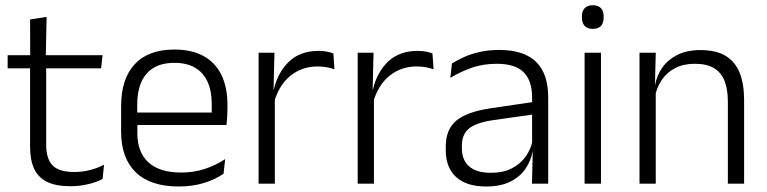

<svg xmlns="http://www.w3.org/2000/svg" viewBox="-20 -684 2856 715"><path d="M242.5 9.5Q189 9.5 155.8 -6.5Q122.5 -22.5 107.2 -55.5Q92 -88.5 92 -137.5V-455.5H152V-144.5Q152 -93 175.8 -68.2Q199.5 -43.5 256 -43.5Q286 -43.5 314.2 -50.5Q342.5 -57.5 367.5 -70.5L362 -17.5Q338.5 -5 307 2.2Q275.5 9.5 242.5 9.5ZM8.5 -429.5V-478.5H362L356.5 -429.5ZM92.5 -471.5 92 -611.5 153.5 -621 150.5 -471.5Z M645.5 10.5Q540 10.5 485.5 -42.5Q431 -95.5 431 -193.5V-288.5Q431 -390.5 481.8 -445Q532.5 -499.5 629.5 -499.5Q694.5 -499.5 738.5 -475Q782.5 -450.5 804.8 -404.5Q827 -358.5 827 -294V-276.5Q827 -262 826 -247.5Q825 -233 823.5 -218.5H767.5Q768.5 -240.5 768.5 -260.2Q768.5 -280 768.5 -296.5Q768.5 -345.5 752.8 -379.8Q737 -414 706.2 -432Q675.5 -450 629.5 -450Q561 -450 526 -409.8Q491 -369.5 491 -293.5V-246L491.5 -238V-187.5Q491.5 -154 501.2 -127Q511 -100 531.2 -80.8Q551.5 -61.5 582.2 -51.5Q613 -41.5 654 -41.5Q701.5 -41.5 742.2 -54.8Q783 -68 818.5 -91.5L812.5 -37Q781.5 -15.5 739 -2.5Q696.5 10.5 645.5 10.5ZM462.5 -218.5V-265H810V-218.5Z M1000 -301.5 984.5 -348 999.5 -350Q1015.5 -417 1057.5 -455.8Q1099.5 -494.5 1166 -494.5Q1183.5 -494.5 1197.5 -491.8Q1211.5 -489 1221.5 -485L1225.5 -426Q1213 -430.5 1197 -433.5Q1181 -436.5 1162 -436.5Q1105 -436.5 1062 -402.2Q1019 -368 1000 -301.5ZM943 0V-487.5H1002L998.5 -341L1003.5 -336V0Z M1369 -301.5 1353.5 -348 1368.5 -350Q1384.5 -417 1426.5 -455.8Q1468.5 -494.5 1535 -494.5Q1552.5 -494.5 1566.5 -491.8Q1580.5 -489 1590.5 -485L1594.5 -426Q1582 -430.5 1566 -433.5Q1550 -436.5 1531 -436.5Q1474 -436.5 1431 -402.2Q1388 -368 1369 -301.5ZM1312 0V-487.5H1371L1367.5 -341L1372.5 -336V0Z M1961 0 1964 -121.5 1961.5 -131V-288.5V-321Q1961.5 -384 1929.8 -415.2Q1898 -446.5 1830 -446.5Q1777 -446.5 1733.5 -430.5Q1690 -414.5 1657 -394L1663 -447.5Q1681 -459 1706.5 -470.8Q1732 -482.5 1765.2 -490.2Q1798.5 -498 1838.5 -498Q1887.5 -498 1922.2 -486Q1957 -474 1979 -451Q2001 -428 2011.2 -395.5Q2021.5 -363 2021.5 -322.5V0ZM1790 10.5Q1717.5 10.5 1678.8 -24.5Q1640 -59.5 1640 -125V-138Q1640 -202.5 1679.8 -235.2Q1719.5 -268 1808.5 -281L1971.5 -305L1974.5 -259L1816 -236.5Q1754 -227.5 1727 -205.8Q1700 -184 1700 -141.5V-132.5Q1700 -87.5 1727.5 -64Q1755 -40.5 1808 -40.5Q1853.5 -40.5 1885.8 -57Q1918 -73.5 1937.8 -101.2Q1957.5 -129 1964 -163.5L1976 -120.5H1963.5Q1957.5 -86 1937.2 -56Q1917 -26 1880.8 -7.8Q1844.5 10.5 1790 10.5Z M2157 0V-487.5H2218V0ZM2187.5 -576.5Q2167.5 -576.5 2157.2 -587.5Q2147 -598.5 2147 -619V-622.5Q2147 -642.5 2157.2 -653.5Q2167.5 -664.5 2187.5 -664.5Q2208 -664.5 2218 -653.5Q2228 -642.5 2228 -622.5V-619Q2228 -598.5 2218 -587.5Q2208 -576.5 2187.5 -576.5Z M2690.5 0V-306Q2690.5 -349.5 2678.8 -381Q2667 -412.5 2640 -429.5Q2613 -446.5 2567.5 -446.5Q2525.5 -446.5 2494.5 -430.5Q2463.5 -414.5 2444.5 -386.5Q2425.5 -358.5 2418.5 -322.5L2406 -367.5H2419.5Q2426 -403.5 2446.8 -432.8Q2467.5 -462 2502.8 -479.8Q2538 -497.5 2588.5 -497.5Q2647.5 -497.5 2683 -475.5Q2718.5 -453.5 2734.8 -412.2Q2751 -371 2751 -312V0ZM2361.5 0V-487.5H2422L2419 -367L2422 -364V0Z"/></svg>

Font: Anek Gurmukhi Light
Style: Regular
Weight: 300
Designer: Sarang Kulkarni (Gurmukhi), Yesha Goshar (Latin)
Foundry: Ek Type
Version: Version 1.003